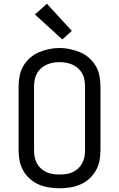

<svg xmlns="http://www.w3.org/2000/svg" viewBox="-20 -1004 640 1032"><path d="M300 8Q272 8 243.5 3.5Q215 -1 189 -12Q163 -23 141.5 -42Q120 -61 105.5 -86Q91 -111 85.5 -139Q80 -167 80 -195V-540Q80 -568 85.5 -596.5Q91 -625 105.5 -649.5Q120 -674 141.5 -693Q163 -712 189 -723Q215 -734 243.5 -740Q272 -746 300 -746Q328 -746 356.5 -740Q385 -734 411 -723Q437 -712 458.5 -693Q480 -674 494.5 -649.5Q509 -625 514.5 -596.5Q520 -568 520 -540V-195Q520 -167 514.5 -139Q509 -111 494.5 -86Q480 -61 458.5 -42Q437 -23 411 -12Q385 -1 356.5 3.5Q328 8 300 8ZM300 -66Q318 -66 336 -68.5Q354 -71 370 -78.5Q386 -86 399.5 -98Q413 -110 421.5 -126Q430 -142 433.5 -159.5Q437 -177 437 -195V-540Q437 -558 433.5 -576Q430 -594 421.5 -609.5Q413 -625 399 -637.5Q385 -650 368.5 -657Q352 -664 334 -667Q316 -670 298 -670Q280 -670 262.5 -666.5Q245 -663 229 -655.5Q213 -648 199.5 -636Q186 -624 178 -608.5Q170 -593 166.5 -575.5Q163 -558 163 -540V-195Q163 -177 166.5 -159.5Q170 -142 178.5 -126Q187 -110 200.5 -98Q214 -86 230 -78.5Q246 -71 264 -68.5Q282 -66 300 -66ZM315 -792 168 -926 232 -984 366 -838Z"/></svg>

Font: Zed Sans Extended
Style: Regular
Weight: 400
Width: 7
Designer: Belleve Invis
Foundry: Belleve Invis
Version: Version 1.0.0; ttfautohint (v1.8.4)